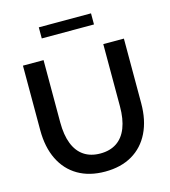

<svg xmlns="http://www.w3.org/2000/svg" viewBox="-134 -1038 1029 1160"><g transform="rotate(-15 380.5 -458.0)"><path d="M696.3 -732.4V-328.6Q696.3 -222.2 658.4 -145Q620.6 -67.9 549.8 -26.6Q479 14.6 380.4 14.6Q282.2 14.6 211.4 -26.6Q140.6 -67.9 102.8 -145Q64.9 -222.2 64.9 -328.6V-732.4H193.8V-343.3Q193.8 -263.7 215.3 -209Q236.8 -154.3 278.6 -126.5Q320.3 -98.6 380.4 -98.6Q440.9 -98.6 482.7 -126.5Q524.4 -154.3 545.9 -209Q567.4 -263.7 567.4 -343.3V-732.4ZM543.9 -861.8H217.3V-931.2H543.9Z"/></g></svg>

Font: Kumbh Sans SemiBold
Style: Regular
Weight: 600
Version: Version 1.005